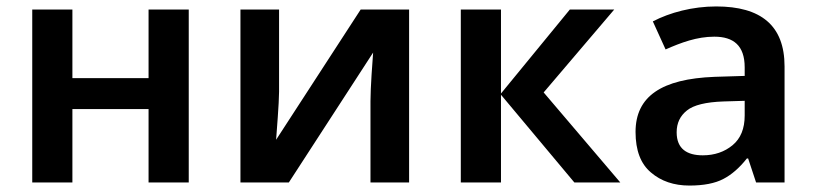

<svg xmlns="http://www.w3.org/2000/svg" viewBox="-20 -572 2557 602"><path d="M81.1 -542V0H207V-230H445.8V0H571.8V-542H445.8V-327.1H207V-542Z M855 -542H733.9V0H885.7L1149.9 -407.2C1147.9 -380.9 1141.6 -297.4 1141.6 -254.9V0H1262.7V-542H1110.8L845.7 -133.8C847.2 -154.8 855 -250 855 -284.2Z M1550.8 -278.8V-542H1424.8V0H1550.8V-274.9L1780.8 0H1924.8L1684.6 -282.2L1905.8 -542H1766.6Z M2225.6 -551.8C2151.4 -551.8 2080.1 -532.7 2026.9 -504.9L2066.9 -417C2115.7 -438.5 2165 -457 2219.7 -457C2279.8 -457 2314.9 -429.2 2314.9 -360.8V-334L2220.7 -331.1C2054.2 -324.7 1972.7 -270 1972.7 -158.2C1972.7 -100.6 1988.8 -58.1 2021 -31.2C2052.7 -3.9 2093.3 9.8 2141.6 9.8C2186 9.8 2221.7 2.9 2247.6 -10.7C2273.4 -23.9 2298.3 -45.4 2321.8 -75.2H2325.7L2350.6 0H2439.9V-363.8C2439.9 -492.2 2365.7 -551.8 2225.6 -551.8ZM2314.9 -255.9V-210C2314.9 -168.5 2302.2 -137.7 2276.9 -116.7C2251.5 -95.7 2220.2 -85 2183.6 -85C2134.3 -85 2101.6 -105 2101.6 -157.2C2101.6 -186 2112.3 -208.5 2133.8 -225.6C2154.8 -242.7 2193.4 -252 2248.5 -253.9Z"/></svg>

Font: Noto Reveo Sans
Style: Regular
Weight: 600
Designer: Monotype Design Team
Foundry: Monotype Imaging Inc.
Version: Version 2.007